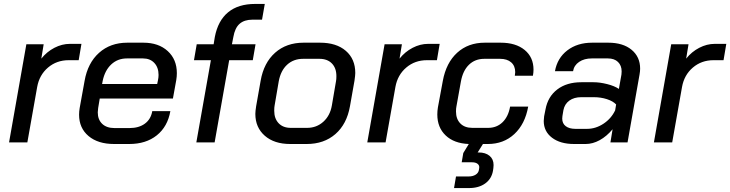

<svg xmlns="http://www.w3.org/2000/svg" viewBox="-20 -724 3712 976"><path d="M114 -499H202L190 -426Q218 -461 256.5 -481Q295 -501 335 -501H394L380 -418H329Q268 -418 224 -380.5Q180 -343 169 -282L119 0H26Z M382 -141Q382 -157 385 -175L410 -313Q426 -404 483.5 -455.5Q541 -507 627 -507H709Q786 -507 832.5 -464.5Q879 -422 879 -352Q879 -335 876 -317L859 -223H487L479 -175Q477 -159 477 -153Q477 -116 499.5 -94.5Q522 -73 562 -73H638Q686 -73 716.5 -95.5Q747 -118 754 -159H846Q832 -80 777 -36Q722 8 637 8H560Q478 8 430 -32.5Q382 -73 382 -141ZM779 -297 783 -316Q786 -330 786 -343Q786 -381 764.5 -404Q743 -427 707 -427H625Q578 -427 545.5 -396.5Q513 -366 502 -313L499 -297Z M1052 -418H966L980 -499H1066L1072 -536Q1088 -619 1139.5 -661.5Q1191 -704 1277 -704H1326L1312 -624H1263Q1222 -624 1198 -603Q1174 -582 1166 -535L1159 -499H1279L1265 -418H1145L1071 0H978Z M1278 -145Q1278 -158 1282 -184L1305 -314Q1321 -405 1378.5 -456Q1436 -507 1523 -507H1607Q1690 -507 1738 -465.5Q1786 -424 1786 -353Q1786 -342 1782 -314L1759 -184Q1743 -93 1685 -42.5Q1627 8 1539 8H1455Q1374 8 1326 -34Q1278 -76 1278 -145ZM1541 -74Q1589 -74 1623.5 -105Q1658 -136 1667 -188L1688 -311Q1690 -320 1690 -337Q1690 -378 1667 -401.5Q1644 -425 1604 -425H1521Q1472 -425 1439.5 -395Q1407 -365 1397 -311L1376 -188Q1374 -179 1374 -161Q1374 -121 1396.5 -97.5Q1419 -74 1458 -74Z M1935 -499H2023L2011 -426Q2039 -461 2077.5 -481Q2116 -501 2156 -501H2215L2201 -418H2150Q2089 -418 2045 -380.5Q2001 -343 1990 -282L1940 0H1847Z M2597 -339Q2599 -351 2599 -357Q2599 -389 2578.5 -407Q2558 -425 2522 -425H2442Q2395 -425 2364 -395Q2333 -365 2323 -310L2300 -182Q2298 -173 2298 -157Q2298 -119 2320 -96.5Q2342 -74 2381 -74H2461Q2505 -74 2534.5 -102.5Q2564 -131 2573 -182H2665Q2649 -93 2594.5 -42.5Q2540 8 2460 8H2435L2408 51H2413Q2448 51 2468.5 68Q2489 85 2489 115Q2489 125 2488 130L2486 144Q2479 185 2446.5 208.5Q2414 232 2364 232H2288L2298 173H2362Q2383 173 2397 164.5Q2411 156 2414 142L2416 130Q2418 117 2408 109Q2398 101 2380 101H2327L2335 54L2363 8Q2288 5 2245.5 -35.5Q2203 -76 2203 -142Q2203 -160 2206 -178L2231 -313Q2248 -405 2304 -456Q2360 -507 2444 -507H2525Q2602 -507 2647 -470Q2692 -433 2692 -370Q2692 -356 2689 -339Z M2744 -109Q2744 -117 2746 -133L2753 -168Q2765 -233 2813 -269.5Q2861 -306 2935 -306H2997Q3029 -306 3066.5 -296.5Q3104 -287 3126 -272L3139 -345Q3140 -351 3140 -361Q3140 -391 3121.5 -409Q3103 -427 3070 -427H2988Q2950 -427 2924 -409.5Q2898 -392 2893 -362H2801Q2813 -429 2864 -468Q2915 -507 2990 -507H3072Q3147 -507 3190.5 -471Q3234 -435 3234 -375Q3234 -362 3231 -345L3170 0H3083L3094 -67Q3064 -31 3028.5 -11.5Q2993 8 2957 8H2898Q2828 8 2786 -24Q2744 -56 2744 -109ZM2964 -69Q3008 -69 3047.5 -95Q3087 -121 3107 -163L3112 -193Q3096 -210 3065 -220Q3034 -230 2998 -230H2935Q2898 -230 2874 -212.5Q2850 -195 2844 -164L2839 -134Q2838 -129 2838 -121Q2838 -96 2856 -82.5Q2874 -69 2905 -69Z M3392 -499H3480L3468 -426Q3496 -461 3534.5 -481Q3573 -501 3613 -501H3672L3658 -418H3607Q3546 -418 3502 -380.5Q3458 -343 3447 -282L3397 0H3304Z"/></svg>

Font: Bai Jamjuree Medium
Style: Italic
Weight: 500
Italic angle: -10°
Version: Version 1.000; ttfautohint (v1.6)